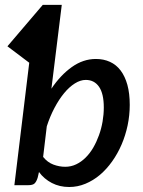

<svg xmlns="http://www.w3.org/2000/svg" viewBox="-20 -760 588 788"><path d="M39 0 100 -502.5 10.5 -570 155.5 -740H233.5L191 -396Q228.5 -452 275 -485Q321.5 -518 373.5 -518Q405.5 -518 431.2 -506.2Q457 -494.5 475 -470.8Q493 -447 502.8 -411.8Q512.5 -376.5 512.5 -329.5Q512.5 -287 503.8 -245.5Q495 -204 479 -166.8Q463 -129.5 440.2 -97.5Q417.5 -65.5 390 -42.2Q362.5 -19 330.5 -5.8Q298.5 7.5 264 7.5Q224.5 7.5 192.8 -9Q161 -25.5 140 -54L134.5 -30.5Q129.5 -14.5 122 -7.2Q114.5 0 96.5 0ZM332 -432Q310 -432 287 -417.5Q264 -403 243 -377.5Q222 -352 203.5 -317Q185 -282 172 -241.5L157 -116Q175 -93.5 199.2 -84.5Q223.5 -75.5 247.5 -75.5Q271.5 -75.5 292.5 -85.5Q313.5 -95.5 331.2 -113Q349 -130.5 362.8 -154.2Q376.5 -178 386.2 -205Q396 -232 401 -261.2Q406 -290.5 406 -319Q406 -375.5 386.5 -403.8Q367 -432 332 -432Z"/></svg>

Font: Lato Semibold
Style: Italic
Weight: 600
Italic angle: -7°
Designer: Lukasz Dziedzic
Foundry: tyPoland Lukasz Dziedzic
Version: Version 2.006; 2014-01-15